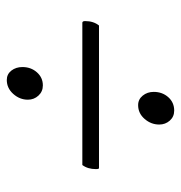

<svg xmlns="http://www.w3.org/2000/svg" viewBox="-4 -518 520 551"><g transform="rotate(90 255.5 -242.0)"><path d="M44.9 -218.8Q40 -218.8 40 -226.6Q40 -251 52.7 -266.6H461.9Q464.8 -266.6 464.8 -257.8Q464.8 -234.4 453.1 -218.8ZM296.9 -482.4Q314.5 -482.4 325.7 -469.7Q336.9 -457 336.9 -439.5Q336.9 -416 320.8 -397.5Q304.7 -378.9 281.2 -378.9Q264.6 -378.9 253.9 -392.1Q243.2 -405.3 243.2 -423.8Q243.2 -448.2 258.3 -465.3Q273.4 -482.4 296.9 -482.4ZM224.6 -105.5Q242.2 -105.5 253.9 -92.8Q265.6 -80.1 265.6 -62.5Q265.6 -39.1 249 -20.5Q232.4 -2 209 -2Q192.4 -2 182.1 -15.1Q171.9 -28.3 171.9 -46.9Q171.9 -71.3 187 -88.4Q202.1 -105.5 224.6 -105.5Z"/></g></svg>

Font: Crimson
Style: SemiboldItalic
Weight: 600
Italic angle: -11°
Version: Version 0.8 ; ttfautohint (v1.00) -l 8 -r 50 -G 200 -x 14 -D